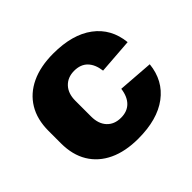

<svg xmlns="http://www.w3.org/2000/svg" viewBox="-135 -718 896 896"><g transform="rotate(-45 312.5 -270.0)"><path d="M312 11Q227 11 166.5 -17.5Q106 -46 73.5 -99.5Q41 -153 41 -229V-311Q41 -387 73.5 -440.5Q106 -494 166.5 -522.5Q227 -551 312 -551Q438 -551 511.5 -496Q585 -441 595 -343L420 -330Q414 -376 390 -400.5Q366 -425 324 -425Q281 -425 255 -397.5Q229 -370 229 -322V-218Q229 -170 254.5 -142.5Q280 -115 324 -115Q365 -115 389.5 -139.5Q414 -164 420 -210L595 -197Q585 -99 511.5 -44Q438 11 312 11Z"/></g></svg>

Font: Pathway Extreme SemiCondensed ExtraBold
Style: Regular
Weight: 800
Width: 4
Version: Version 1.001;gftools[0.9.26]